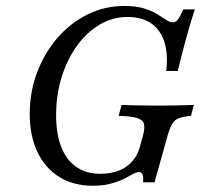

<svg xmlns="http://www.w3.org/2000/svg" viewBox="-20 -602 674 634"><path d="M286.3 11.3Q222.6 11.3 175.8 -17.7Q129 -46.8 103.6 -100Q78.2 -153.2 78.2 -225.8Q78.2 -299.2 102.8 -363.7Q127.4 -428.2 170.2 -477.4Q212.9 -526.6 269.4 -554.4Q325.8 -582.3 390.3 -582.3Q429.8 -582.3 455.6 -574.2Q481.5 -566.1 499.2 -555.2Q516.9 -544.4 529 -536.3Q541.1 -528.2 550.8 -528.2Q560.5 -528.2 567.7 -537.9Q575 -547.6 585.5 -571H623.4Q608.9 -527.4 595.2 -477.4Q581.5 -427.4 566.9 -367.7H529Q538.7 -452.4 505.2 -499.2Q471.8 -546 401.6 -546Q352.4 -546 309.7 -521Q266.9 -496 234.7 -451.6Q202.4 -407.3 183.9 -348.4Q165.3 -289.5 165.3 -221.8Q165.3 -159.7 182.3 -116.5Q199.2 -73.4 231.9 -50.8Q264.5 -28.2 310.5 -28.2Q363.7 -28.2 396.8 -51.6Q429.8 -75 441.1 -114.5L452.4 -155.6Q458.9 -180.6 455.2 -193.5Q451.6 -206.5 432.3 -212.5Q412.9 -218.5 371.8 -219.4L381.5 -255.6Q396.8 -254.8 427.8 -254Q458.9 -253.2 503.2 -253.2Q543.5 -253.2 571.8 -254Q600 -254.8 620.2 -255.6L610.5 -219.4Q584.7 -216.9 570.6 -211.7Q556.5 -206.5 548.4 -192.7Q540.3 -179 532.3 -150L490.3 0H452.4Q454 -17.7 450.8 -25.8Q447.6 -33.9 439.5 -33.9Q430.6 -33.9 418.5 -27Q406.5 -20.2 388.7 -11.3Q371 -2.4 346 4.4Q321 11.3 286.3 11.3Z"/></svg>

Font: Playfair 9pt
Style: Italic
Weight: 400
Italic angle: -15.6°
Designer: Claus Eggers Sørensen
Foundry: Claus Eggers Sørensen
Version: Version 2.001;gftools[0.9.30]